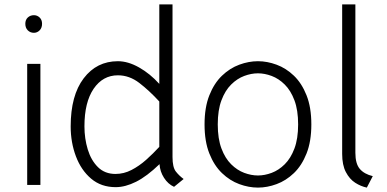

<svg xmlns="http://www.w3.org/2000/svg" viewBox="-20 -840 1758 872"><path d="M134 -691Q117.5 -691 106.2 -702.2Q95 -713.5 95 -732Q95 -750 106.2 -760.5Q117.5 -771 134 -771Q149 -771 160 -760.5Q171 -750 171 -732Q171 -713.5 160 -702.2Q149 -691 134 -691ZM103.5 0V-550H163.5V0Z M770.5 8.5Q743 -4 724.8 -32.5Q706.5 -61 704.5 -94.5Q647 -39 598 -14.5Q549 10 505.5 10Q439.5 10 394 -28.5Q348.5 -67 324.8 -130Q301 -193 301 -266Q301 -406.5 360 -484.2Q419 -562 515.5 -562Q561.5 -562 611.5 -533.8Q661.5 -505.5 703.5 -459V-820H763.5V-127Q763.5 -80 778.8 -60.8Q794 -41.5 814 -27ZM504.5 -50Q542.5 -50 577.2 -68Q612 -86 643.8 -114.2Q675.5 -142.5 703.5 -173V-379Q658 -428.5 612.8 -463.2Q567.5 -498 515.5 -498Q447 -498 405.2 -436.8Q363.5 -375.5 363.5 -266Q363.5 -211 378.5 -161.5Q393.5 -112 424.8 -81Q456 -50 504.5 -50Z M1151.5 12Q1109.5 12 1066.8 -3.8Q1024 -19.5 988.2 -53.8Q952.5 -88 930.8 -142.8Q909 -197.5 909 -275Q909 -352.5 930.8 -407.2Q952.5 -462 988.2 -496.2Q1024 -530.5 1066.8 -546.2Q1109.5 -562 1151.5 -562Q1193.5 -562 1236.2 -546.2Q1279 -530.5 1314.8 -496.2Q1350.5 -462 1372.2 -407.2Q1394 -352.5 1394 -275Q1394 -197.5 1372.2 -142.8Q1350.5 -88 1314.8 -53.8Q1279 -19.5 1236.2 -3.8Q1193.5 12 1151.5 12ZM1151.5 -43Q1182 -43 1214 -55Q1246 -67 1273.2 -94Q1300.5 -121 1317.2 -165.5Q1334 -210 1334 -275Q1334 -340 1317.2 -384.5Q1300.5 -429 1273.2 -456Q1246 -483 1214 -495Q1182 -507 1151.5 -507Q1121 -507 1089 -495Q1057 -483 1029.8 -456Q1002.5 -429 985.8 -384.5Q969 -340 969 -275Q969 -210 985.8 -165.5Q1002.5 -121 1029.8 -94Q1057 -67 1089 -55Q1121 -43 1151.5 -43Z M1646 12Q1619 6.5 1593.2 -10Q1567.5 -26.5 1550.8 -58.5Q1534 -90.5 1534 -141V-820H1594V-146Q1594 -96.5 1614 -73Q1634 -49.5 1673 -40Z"/></svg>

Font: Junction Light
Style: Regular
Weight: 300
Designer: Caroline Hadilaksono
Foundry: Caroline Hadilaksono, Tyler Finck, The League of Moveable Type
Version: Version 2.000; ttfautohint (v1.8.3)